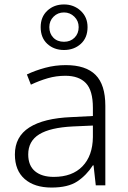

<svg xmlns="http://www.w3.org/2000/svg" viewBox="-20 -834 576 864"><path d="M276 -541Q366 -541 410 -497Q454 -453 454 -358V0H411L401 -90H398Q369 -45 327.5 -17.5Q286 10 212 10Q135 10 91 -28.5Q47 -67 47 -139Q47 -219 112 -260.5Q177 -302 301 -307L398 -312V-349Q398 -427 366.5 -460Q335 -493 274 -493Q233 -493 195 -482Q157 -471 119 -453L101 -499Q139 -517 183.5 -529Q228 -541 276 -541ZM308 -265Q206 -260 156.5 -229.5Q107 -199 107 -139Q107 -89 137.5 -63.5Q168 -38 222 -38Q305 -38 351 -85.5Q397 -133 398 -217V-269ZM268 -609Q223 -609 193 -636.5Q163 -664 163 -712Q163 -758 193 -786Q223 -814 268 -814Q312 -814 343 -785.5Q374 -757 374 -712Q374 -664 343.5 -636.5Q313 -609 268 -609ZM268 -646Q297 -646 315.5 -664.5Q334 -683 334 -712Q334 -740 314.5 -759Q295 -778 268 -778Q240 -778 221 -759Q202 -740 202 -712Q202 -683 220 -664.5Q238 -646 268 -646Z"/></svg>

Font: Noto Sans Light
Style: Regular
Weight: 300
Designer: Monotype Design Team
Foundry: Monotype Imaging Inc.
Version: Version 2.007